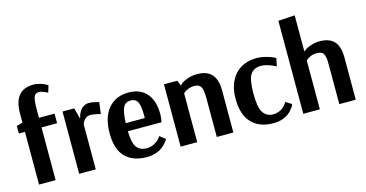

<svg xmlns="http://www.w3.org/2000/svg" viewBox="-79 -1118 2838 1488"><g transform="rotate(-15 1340.5 -374.5)"><path d="M84 0V-423H35V-483L84 -497V-571Q84 -760 242 -760Q267 -760 295 -751.5Q323 -743 338 -734L354 -726L337 -669Q294 -693 266 -693Q239 -693 228 -667Q217 -641 217 -556V-500H342V-423H217V0Z M406 0V-500H500L522 -416H526Q527 -420 528 -426.5Q529 -433 536 -449Q543 -465 552 -477.5Q561 -490 579.5 -500.5Q598 -511 621 -511Q635 -511 655 -507.5Q675 -504 688 -500L700 -497L688 -404Q637 -418 605 -418Q582 -418 565.5 -403Q549 -388 544 -373L539 -358V0Z M949 11Q838 11 776.5 -50.5Q715 -112 715 -241Q715 -371 775 -440.5Q835 -510 937 -510Q1030 -510 1081.5 -451.5Q1133 -393 1133 -284Q1133 -266 1131 -250.5Q1129 -235 1127 -228L1125 -221H856Q857 -131 882.5 -93.5Q908 -56 965 -56Q999 -56 1028 -72.5Q1057 -89 1069 -106L1081 -122L1126 -87Q1124 -83 1120 -76.5Q1116 -70 1101 -53Q1086 -36 1067.5 -23Q1049 -10 1017 0.5Q985 11 949 11ZM856 -286H1009V-309Q1009 -385 993 -415.5Q977 -446 937 -446Q896 -446 878 -412Q860 -378 856 -286Z M1220 0V-500H1327L1344 -459H1348Q1352 -465 1361.5 -473.5Q1371 -482 1407 -496Q1443 -510 1489 -510Q1643 -510 1643 -339V0H1510V-312Q1510 -379 1495.5 -403Q1481 -427 1443 -427Q1417 -427 1394.5 -418Q1372 -409 1362 -400L1353 -391V0Z M1965 11Q1850 11 1788.5 -55Q1727 -121 1727 -247Q1727 -369 1791 -440Q1855 -511 1968 -511Q1999 -511 2035.5 -501.5Q2072 -492 2093 -482L2114 -472L2101 -408Q2030 -444 1983 -444Q1925 -444 1898 -403.5Q1871 -363 1871 -249Q1871 -138 1899 -97Q1927 -56 1979 -56Q2001 -56 2021 -63Q2041 -70 2053.5 -80Q2066 -90 2075.5 -100.5Q2085 -111 2089 -118L2093 -125L2140 -95Q2138 -91 2135 -83.5Q2132 -76 2118 -58Q2104 -40 2086 -26Q2068 -12 2036 -0.5Q2004 11 1965 11Z M2204 0V-746L2337 -754V-466H2341Q2346 -471 2355.5 -478.5Q2365 -486 2398.5 -498Q2432 -510 2471 -510Q2549 -510 2587 -468.5Q2625 -427 2625 -339V0H2493V-328Q2493 -386 2478 -406.5Q2463 -427 2425 -427Q2400 -427 2378 -418Q2356 -409 2346 -400L2337 -391V0Z"/></g></svg>

Font: Arsenal
Style: Bold
Weight: 700
Designer: Andrij Shevchenko
Foundry: Stairsfor
Version: Version 2.001;PS 002.001;hotconv 1.0.88;makeotf.lib2.5.64775